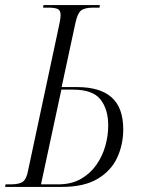

<svg xmlns="http://www.w3.org/2000/svg" viewBox="-42 -734 569 754"><path d="M-22 0 -20 -10H-1Q34 -10 48 -20.5Q62 -31 68 -63L187 -620Q190 -633 193 -649Q196 -665 196 -675Q196 -694 184 -699Q172 -704 148 -704H127L129 -714H350L349 -704H324Q290 -704 276 -692.5Q262 -681 254 -643L200 -392H261Q351 -392 396.5 -351.5Q442 -311 442 -226Q442 -166 418 -114.5Q394 -63 341 -31.5Q288 0 201 0ZM186 -10Q238 -10 275 -31Q312 -52 336 -86Q360 -120 371.5 -160.5Q383 -201 383 -241Q383 -305 352.5 -343.5Q322 -382 245 -382H199L119 -10Z"/></svg>

Font: Noto Serif Display ExtraCondensed Light
Style: Italic
Weight: 300
Width: 2
Italic angle: -12°
Designer: Monotype Design Team
Foundry: Monotype Imaging Inc.
Version: Version 2.009